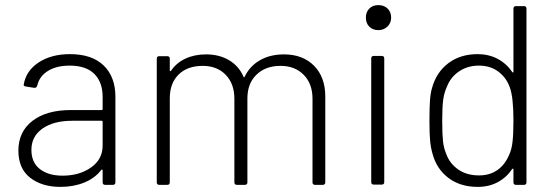

<svg xmlns="http://www.w3.org/2000/svg" viewBox="-20 -724 2170 752"><path d="M52 -134Q52 -208 107 -250.5Q162 -293 258 -293H378Q382 -293 382 -297V-344Q382 -402 349.5 -434.5Q317 -467 253 -467Q201 -467 167.5 -446Q134 -425 126 -389Q123 -379 114 -380L82 -385Q71 -387 73 -393Q82 -447 131.5 -479.5Q181 -512 254 -512Q340 -512 386 -467.5Q432 -423 432 -345V-10Q432 0 422 0H392Q382 0 382 -10V-57Q382 -59 380 -59.5Q378 -60 377 -59Q352 -26 310 -9Q268 8 217 8Q144 8 98 -28Q52 -64 52 -134ZM225 -36Q291 -36 336.5 -68Q382 -100 382 -154V-247Q382 -251 378 -251H263Q190 -251 146.5 -220.5Q103 -190 103 -137Q103 -88 136 -62Q169 -36 225 -36Z M594 -10V-494Q594 -504 604 -504H635Q645 -504 645 -494V-448Q645 -446 646.5 -445.5Q648 -445 650 -447Q671 -478 706.5 -494.5Q742 -511 787 -511Q839 -511 877.5 -488Q916 -465 934 -423Q935 -421 936 -421Q937 -421 938 -423Q958 -465 998 -488Q1038 -511 1092 -511Q1166 -511 1210 -466.5Q1254 -422 1254 -346V-10Q1254 0 1244 0H1214Q1204 0 1204 -10V-337Q1204 -396 1169.5 -431Q1135 -466 1079 -466Q1020 -466 984.5 -431.5Q949 -397 949 -339V-10Q949 0 939 0H908Q898 0 898 -10V-337Q898 -396 864 -431Q830 -466 774 -466Q714 -466 679.5 -432Q645 -398 645 -339V-10Q645 0 635 0H604Q594 0 594 -10Z M1434 -11V-495Q1434 -505 1444 -505H1475Q1485 -505 1485 -495V-11Q1485 -1 1475 -1H1444Q1434 -1 1434 -11ZM1462 -704Q1484 -704 1498 -690.5Q1512 -677 1512 -655Q1512 -634 1497.5 -620Q1483 -606 1462 -606Q1440 -606 1426.5 -619.5Q1413 -633 1413 -655Q1413 -677 1426.5 -690.5Q1440 -704 1462 -704Z M1674 -122Q1667 -146 1664.5 -174Q1662 -202 1662 -251Q1662 -300 1664 -329.5Q1666 -359 1672 -379Q1689 -441 1736 -476.5Q1783 -512 1851 -512Q1894 -512 1929 -493.5Q1964 -475 1986 -442Q1991 -437 1991 -444V-690Q1991 -700 2001 -700H2032Q2042 -700 2042 -690V-10Q2042 0 2032 0H2001Q1991 0 1991 -10V-61Q1991 -63 1989.5 -63.5Q1988 -64 1986 -62Q1964 -29 1929.5 -10.5Q1895 8 1851 8Q1783 8 1736.5 -27Q1690 -62 1674 -122ZM1729 -118Q1742 -83 1775 -60Q1808 -37 1856 -37Q1898 -37 1927.5 -57.5Q1957 -78 1973 -115Q1984 -137 1987.5 -169.5Q1991 -202 1991 -252Q1991 -343 1977 -381Q1964 -419 1932.5 -443Q1901 -467 1856 -467Q1812 -467 1779 -445Q1746 -423 1732 -388Q1720 -363 1716 -334.5Q1712 -306 1712 -252Q1712 -200 1715 -171.5Q1718 -143 1729 -118Z"/></svg>

Font: Barlow GEO Light
Style: Regular
Weight: 300
Designer: Jeremy Tribby
Foundry: Tribby Type
Version: Version 1.408